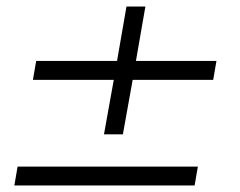

<svg xmlns="http://www.w3.org/2000/svg" viewBox="-20 -569 737 589"><path d="M357 -157H299L329 -324H81L91 -382H339L368 -549H426L397 -382H644L634 -324H387ZM577 0H24L34 -58H587Z"/></svg>

Font: Open Sauce One Light Italic
Style: Regular
Weight: 300
Italic angle: -10°
Designer: Alfredo Marco Pradil
Foundry: Creative Sauce Fz LLC
Version: Version 1.477